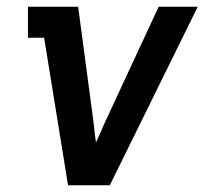

<svg xmlns="http://www.w3.org/2000/svg" viewBox="-20 -550 640 570"><path d="M182 0 111 -438H63V-530H212L259 -177Q260 -164 261.5 -151.5Q263 -139 265 -127Q270 -139 276 -151.5Q282 -164 287 -177L451 -530H567L306 0Z"/></svg>

Font: Iosevka Slab Semibold Extended
Style: Italic
Weight: 600
Width: 7
Italic angle: -9°
Monospace: yes
Designer: Belleve Invis
Foundry: Belleve Invis
Version: Version 11.1.0; ttfautohint (v1.8.3)